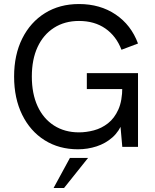

<svg xmlns="http://www.w3.org/2000/svg" viewBox="-20 -729 771 953"><path d="M367 12Q273 12 201.5 -33Q130 -78 90 -159.5Q50 -241 50 -349Q50 -457 90.5 -538Q131 -619 203.5 -664Q276 -709 372 -709Q477 -709 554 -657Q631 -605 665 -513L583 -482Q557 -550 503 -587.5Q449 -625 372 -625Q301 -625 248 -591Q195 -557 166.5 -495.5Q138 -434 138 -349Q138 -264 166.5 -202Q195 -140 248 -106Q301 -72 372 -72Q408 -72 446 -82Q484 -92 516 -117Q548 -142 567.5 -185.5Q587 -229 587 -296V-347L607 -287H411V-366H665V0H587L575 -136L590 -125Q572 -77 538 -47Q504 -17 459.5 -2.5Q415 12 367 12ZM246 204 327 55H417L298 204Z"/></svg>

Font: Hanken Grotesk
Style: Regular
Weight: 400
Designer: Alfredo Marco Pradil
Foundry: Hanken Design Co.
Version: Version 3.013